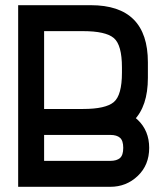

<svg xmlns="http://www.w3.org/2000/svg" viewBox="-20 -720 640 740"><path d="M150 -700H50V0H150ZM330 -200Q550 -200 550 -420V-450H450V-440Q450 -353 418.5 -326.5Q387 -300 300 -300H110V-200ZM330 -700H110V-600H300Q387 -600 418.5 -573.5Q450 -547 450 -460V-450H550V-480Q550 -700 330 -700ZM405 0Q467 0 511 -42Q555 -84 555 -150H455Q455 -122 442.5 -111Q430 -100 405 -100H110V0ZM405 -200Q430 -200 442.5 -189Q455 -178 455 -150H555Q555 -216 511 -258Q467 -300 405 -300H100L130 -200Z"/></svg>

Font: Millimetre
Style: Regular
Weight: 500
Designer: Jérémy Landes
Version: Version 1.0